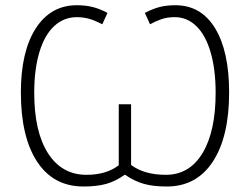

<svg xmlns="http://www.w3.org/2000/svg" viewBox="-20 -693 941 723"><path d="M305.7 -34.7Q380.4 -34.7 427.2 -70.8V-300.3H473.6V-71.8Q523.4 -34.7 604.5 -34.7Q693.4 -34.7 742.7 -116.5Q792 -198.2 792 -343.8Q792 -431.2 773.2 -495.8Q754.4 -560.5 719.5 -594.5Q684.6 -628.4 638.2 -628.4Q609.4 -628.4 587.9 -620.8Q566.4 -613.3 544.9 -601.6L525.4 -644.5Q556.6 -660.6 582.5 -667Q608.4 -673.3 640.6 -673.3Q736.8 -673.3 789.8 -586.9Q842.8 -500.5 842.8 -344.7Q842.8 -178.2 781.5 -84.5Q720.2 9.3 607.9 9.3Q557.6 9.3 522.2 -0.5Q486.8 -10.3 451.2 -34.7H449.2Q415 -10.3 379.9 -0.5Q344.7 9.3 294.4 9.3Q181.2 9.3 119.9 -84Q58.6 -177.2 58.6 -344.7Q58.6 -499 114.7 -586.2Q170.9 -673.3 269.5 -673.3Q302.2 -673.3 328.6 -666.7Q355 -660.2 384.8 -644.5L365.2 -601.6Q332.5 -618.2 311.5 -623.3Q290.5 -628.4 269.5 -628.4Q220.7 -628.4 184.3 -595Q147.9 -561.5 128.4 -496.8Q108.9 -432.1 108.9 -343.8Q108.9 -196.8 160.9 -115.7Q212.9 -34.7 305.7 -34.7Z"/></svg>

Font: Bpm'online Open Sans Light
Style: Regular
Weight: 300
Foundry: Ascender Corporation
Version: Version 1.10